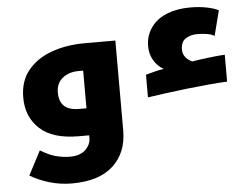

<svg xmlns="http://www.w3.org/2000/svg" viewBox="-59 -720 1348 1046"><g transform="rotate(-5 615.5 -196.5)"><path d="M746 -302Q777 -311 801 -316.5Q825 -322 845 -325Q811 -344 791 -378.5Q771 -413 771 -455Q771 -520 811 -568Q841 -605 894 -625.5Q947 -646 1018 -646Q1068 -646 1109 -637.5Q1150 -629 1172 -617L1137 -480Q1109 -498 1043 -498Q1006 -498 979.5 -480.5Q953 -463 953 -421Q953 -397 967.5 -379Q982 -361 1004 -352L1022 -355Q1032 -357 1060 -360.5Q1088 -364 1122 -368Q1156 -372 1183 -373V-226Q1139 -224 1082.5 -219Q1026 -214 965.5 -207Q905 -200 848 -192.5Q791 -185 746 -178ZM293 253Q230 253 171 235.5Q112 218 65 190L134 58Q180 87 219.5 97Q259 107 294 107Q350 107 379.5 79Q409 51 409 15V0H352Q210 0 139.5 -65Q69 -130 69 -236Q69 -326 117.5 -385Q166 -444 247.5 -473Q329 -502 428 -502H596V-11Q596 111 519 182Q442 253 293 253ZM407 -148V-354H383Q328 -354 293.5 -325.5Q259 -297 259 -247Q259 -198 285.5 -173Q312 -148 368 -148Z"/></g></svg>

Font: Noto Kufi Arabic Black
Style: Regular
Weight: 900
Designer: Monotype Design Team, David Williams, Khaled Hosny
Foundry: Google LLC
Version: Version 2.109; ttfautohint (v1.8.4.7-5d5b)